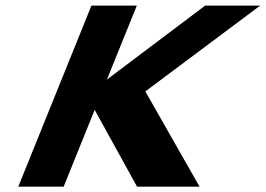

<svg xmlns="http://www.w3.org/2000/svg" viewBox="-20 -682 968 700"><path d="M707.5 -1.5 509.9 -348.7 928.4 -661.5H727.8L369.8 -391.9L478.8 -661.5H313.3L46.7 -1.5H212.1L325.2 -281.5L479.6 -1.5Z"/></svg>

Font: Hussar
Style: BdWideOblFour
Weight: 700
Foundry: Cannot Into Space Fonts
Version: Version 2.00